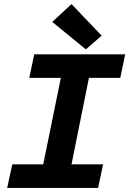

<svg xmlns="http://www.w3.org/2000/svg" viewBox="-20 -917 640 937"><path d="M15 0 40 -115H191L277 -537H123L147 -652H591L567 -537H414L329 -115H483L459 0ZM399 -676 235 -810 329 -897 476 -743Z"/></svg>

Font: Source Code Pro ExtraLight
Style: Bold Italic
Weight: 700
Italic angle: -11°
Monospace: yes
Version: Version 1.016;hotconv 1.0.116;makeotfexe 2.5.65601